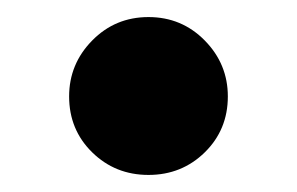

<svg xmlns="http://www.w3.org/2000/svg" viewBox="-20 -191 348 225"><path d="M154 14Q115 14 88 -12.5Q61 -39 61 -78Q61 -116 88 -143.5Q115 -171 154 -171Q193 -171 220 -143.5Q247 -116 247 -78Q247 -39 220 -12.5Q193 14 154 14Z"/></svg>

Font: Source Serif 4 SmText
Style: Bold
Weight: 700
Designer: Frank Grießhammer
Foundry: Adobe
Version: Version 4.005;hotconv 1.1.0;makeotfexe 2.6.0